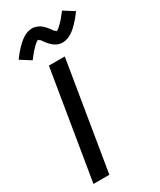

<svg xmlns="http://www.w3.org/2000/svg" viewBox="-241 -1054 942 1131"><g transform="rotate(-30 230.0 -488.5)"><path d="M40 0 161 -735H269L148 0ZM94 -810 24 -854Q37 -872 49 -886.5Q61 -901 72.5 -913Q84 -925 95.5 -935Q107 -945 121 -954.5Q135 -964 151.5 -969.5Q168 -975 184 -975Q189 -975 193.5 -974.5Q198 -974 203 -972.5Q208 -971 212.5 -969.5Q217 -968 222 -966Q227 -964 231 -961.5Q235 -959 238.5 -956.5Q242 -954 246 -950.5Q250 -947 253.5 -943.5Q257 -940 260.5 -936.5Q264 -933 266.5 -929.5Q269 -926 271.5 -923.5Q274 -921 277.5 -916Q281 -911 284 -906.5Q287 -902 290 -898.5Q293 -895 297.5 -893Q302 -891 301 -887Q301 -888 305.5 -889.5Q310 -891 313 -893Q316 -895 320 -898.5Q324 -902 326 -904Q328 -906 330.5 -908Q333 -910 334.5 -912Q336 -914 338.5 -916.5Q341 -919 343.5 -921.5Q346 -924 348.5 -926.5Q351 -929 354 -932Q357 -935 359.5 -938.5Q362 -942 365 -945.5Q368 -949 370.5 -952.5Q373 -956 376.5 -960Q380 -964 383 -968.5Q386 -973 390 -977L460 -933Q447 -915 435 -900.5Q423 -886 411.5 -874Q400 -862 389 -852Q378 -842 363.5 -832.5Q349 -823 333 -817.5Q317 -812 301 -812Q296 -812 291 -812.5Q286 -813 281 -814Q276 -815 271.5 -816.5Q267 -818 262 -820.5Q257 -823 253 -825.5Q249 -828 245.5 -830.5Q242 -833 238 -836.5Q234 -840 230.5 -843.5Q227 -847 223.5 -850.5Q220 -854 217.5 -857.5Q215 -861 212.5 -863.5Q210 -866 206.5 -871Q203 -876 200 -880.5Q197 -885 194 -888.5Q191 -892 186.5 -893.5Q182 -895 183 -900Q183 -899 178.5 -897.5Q174 -896 171 -893.5Q168 -891 164 -888Q160 -885 158 -883Q156 -881 153.5 -879Q151 -877 149.5 -875Q148 -873 145.5 -870.5Q143 -868 140.5 -865.5Q138 -863 135.5 -860.5Q133 -858 130 -855Q127 -852 124.5 -848.5Q122 -845 119 -841.5Q116 -838 113.5 -834.5Q111 -831 107.5 -827Q104 -823 101 -818.5Q98 -814 94 -810Z"/></g></svg>

Font: Iosevka Aile Semibold
Style: Italic
Weight: 600
Italic angle: -9°
Designer: Belleve Invis
Foundry: Belleve Invis
Version: Version 31.1.0; ttfautohint (v1.8.4)